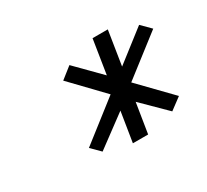

<svg xmlns="http://www.w3.org/2000/svg" viewBox="-78 -791 600 556"><g transform="rotate(-30 222.0 -513.0)"><path d="M110 -404 139 -375 243 -452 227 -352H278L294 -452L372 -375L411 -404L311 -507L444 -610L414 -640L311 -560L329 -674H278L260 -560L181 -640L143 -610L242 -507Z"/></g></svg>

Font: Charger Sport
Style: LitExtObl
Weight: 300
Designer: Jasper
Foundry: Cannot Into Space Fonts
Version: Version 1.1